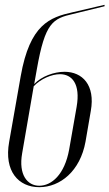

<svg xmlns="http://www.w3.org/2000/svg" viewBox="-20 -770 454 797"><path d="M18 -181C-4 -59 57 7 143 7C230 7 313 -60 335 -182L357 -310C376 -417 322 -472 248 -472C204 -472 152 -453 122 -421L133 -483C167 -676 199 -693 283 -712L414 -744V-750L281 -719C187 -698 104 -669 66 -454ZM120 -412C149 -443 195 -462 229 -462C278 -462 315 -423 298 -326L267 -149C248 -45 194 1 143 1C94 1 56 -44 72 -134Z"/></svg>

Font: Moniqa Ita Display
Style: Italic
Weight: 400
Italic angle: -10°
Designer: Rajesh Rajput
Foundry: Rajesh Rajput
Version: Version 1.000